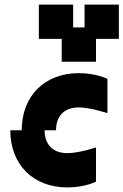

<svg xmlns="http://www.w3.org/2000/svg" viewBox="-20 -820 540 840"><path d="M75 -250H25C25 -100 125 0 275 0C350 0 400 -25 400 -25V-175C400 -175 325 -150 275 -150C200 -150 175 -200 175 -250H225C225 -300 250 -350 325 -350C375 -350 450 -325 450 -325V-475C450 -475 400 -500 325 -500C175 -500 75 -400 75 -250ZM150 -650H250V-550H400V-650H500V-800H350V-700H300V-800H150Z"/></svg>

Font: LS-VG5000 Bold Shifted
Style: Regular
Weight: 400
Designer: Justin Bihan, 2021
Foundry: Justin Bihan, 2021
Version: Version 1.000;Glyphs 3.1.2 (3151)